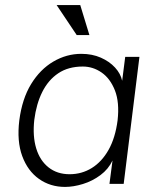

<svg xmlns="http://www.w3.org/2000/svg" viewBox="-20 -724 608 756"><path d="M236 12Q178 12 133.5 -19.5Q89 -51 67.5 -109.5Q46 -168 56 -250Q67 -335 102.5 -393Q138 -451 190 -481.5Q242 -512 300 -512Q343 -512 377 -497Q411 -482 433 -458Q455 -434 461 -406L473 -500H529L467 0H411L423 -92Q407 -58 375.5 -34.5Q344 -11 306.5 0.5Q269 12 236 12ZM254 -38Q302 -38 341.5 -62.5Q381 -87 407.5 -134Q434 -181 443 -250Q451 -321 432.5 -368Q414 -415 380 -438.5Q346 -462 306 -462Q249 -462 209.5 -435.5Q170 -409 146.5 -362Q123 -315 115 -252Q108 -188 122.5 -140Q137 -92 171 -65Q205 -38 254 -38ZM282 -586 203 -704H296L332 -586Z"/></svg>

Font: Inclusive Sans Light
Style: Italic
Weight: 300
Italic angle: -7°
Designer: Olivia King
Foundry: Olivia King
Version: Version 2.004